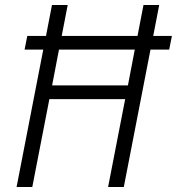

<svg xmlns="http://www.w3.org/2000/svg" viewBox="-20 -750 710 770"><path d="M669.5 -606H594.5L618.5 -730H555.5L531.5 -606H227.5L251.5 -730H188.5L164.5 -606H89.5L78.5 -551H153.5L46.5 0H109.5L178 -352.5H482L413.5 0H476.5L583.5 -551H658.5ZM189 -407.5 216.5 -551H520.5L493 -407.5Z"/></svg>

Font: Monaspace Neon ExtraLight
Style: Italic
Weight: 200
Italic angle: -11°
Designer: Riley Cran & the Lettermatic Team
Foundry: Lettermatic
Version: Version 1.200 (Monaspace Neon)